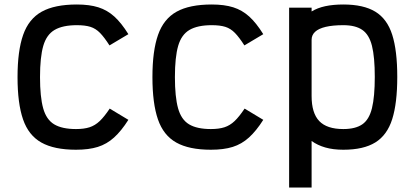

<svg xmlns="http://www.w3.org/2000/svg" viewBox="-20 -652 1840 854"><path d="M318 14Q221 14 164 -18Q107 -50 82.5 -121Q58 -192 58 -309Q58 -426 83 -497Q108 -568 165.5 -600Q223 -632 322 -632Q378 -632 417.5 -619.5Q457 -607 488.5 -578.5Q520 -550 551 -500L467 -450Q444 -486 425 -505.5Q406 -525 382.5 -532.5Q359 -540 322 -540Q259 -540 223 -519Q187 -498 172.5 -448Q158 -398 158 -309Q158 -221 172 -170.5Q186 -120 221 -99Q256 -78 318 -78Q354 -78 378.5 -86Q403 -94 423.5 -113.5Q444 -133 468 -169L551 -119Q520 -70 487.5 -40.5Q455 -11 415 1.5Q375 14 318 14Z M918 14Q821 14 764 -18Q707 -50 682.5 -121Q658 -192 658 -309Q658 -426 683 -497Q708 -568 765.5 -600Q823 -632 922 -632Q978 -632 1017.5 -619.5Q1057 -607 1088.5 -578.5Q1120 -550 1151 -500L1067 -450Q1044 -486 1025 -505.5Q1006 -525 982.5 -532.5Q959 -540 922 -540Q859 -540 823 -519Q787 -498 772.5 -448Q758 -398 758 -309Q758 -221 772 -170.5Q786 -120 821 -99Q856 -78 918 -78Q954 -78 978.5 -86Q1003 -94 1023.5 -113.5Q1044 -133 1068 -169L1151 -119Q1120 -70 1087.5 -40.5Q1055 -11 1015 1.5Q975 14 918 14Z M1266 182V-618H1366V-601Q1392 -617 1427 -624.5Q1462 -632 1507 -632Q1597 -632 1649.5 -600Q1702 -568 1724.5 -497.5Q1747 -427 1747 -310Q1747 -193 1724.5 -122Q1702 -51 1649.5 -18.5Q1597 14 1507 14Q1462 14 1427 4Q1392 -6 1366 -25V182ZM1507 -78Q1561 -78 1591.5 -99Q1622 -120 1634.5 -171Q1647 -222 1647 -310Q1647 -398 1634.5 -448Q1622 -498 1591.5 -519Q1561 -540 1507 -540Q1460 -540 1428.5 -532.5Q1397 -525 1381.5 -510.5Q1366 -496 1366 -475V-225Q1366 -149 1400 -113.5Q1434 -78 1507 -78Z"/></svg>

Font: Victor Mono
Style: Bold
Weight: 700
Monospace: yes
Designer: Rune Bjørnerås
Version: Version 1.561;gftools[0.9.30]